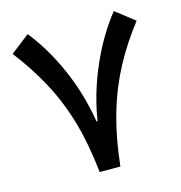

<svg xmlns="http://www.w3.org/2000/svg" viewBox="-106 -812 854 907"><g transform="rotate(-15 320.5 -358.5)"><path d="M317.9 -234.4C303.7 -323.7 278.8 -410.6 242.2 -495.1C205.6 -579.1 161.6 -653.3 110.4 -717.3L17.6 -645.5C64 -585.4 104 -523.9 137.7 -461.9C171.4 -399.9 199.7 -331.5 221.7 -257.3C243.7 -183.1 259.8 -97.2 270.5 0H371.6C382.3 -97.2 398.9 -183.1 420.9 -257.3C464.8 -406.7 530.8 -523.9 624 -645.5L531.7 -717.3C480.5 -653.3 436.5 -579.1 399.9 -495.1C362.8 -410.6 336.9 -323.7 322.8 -234.4Z"/></g></svg>

Font: Estedad SemiBold
Style: Regular
Weight: 600
Designer: Amin Abedi
Version: Version 7.3